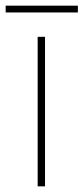

<svg xmlns="http://www.w3.org/2000/svg" viewBox="-43 -658 295 678"><path d="M116 0H90V-528H116ZM232 -638V-614H-23V-638Z"/></svg>

Font: Noto Sans Myanmar UI Thin
Style: Regular
Weight: 100
Designer: Monotype Design Team
Foundry: Monotype Imaging Inc.
Version: Version 2.103; ttfautohint (v1.8.4.7-5d5b)